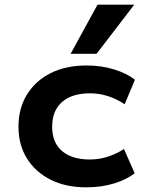

<svg xmlns="http://www.w3.org/2000/svg" viewBox="-20 -791 621 821"><path d="M349 10Q261 10 196.5 -22.5Q132 -55 95.5 -113Q59 -171 59 -249Q59 -328 95.5 -387Q132 -446 197 -478.5Q262 -511 350 -511Q414 -511 468.5 -494Q523 -477 557 -450L513 -345Q481 -367 443 -379.5Q405 -392 365 -392Q288 -392 245.5 -355Q203 -318 203 -249Q203 -181 245.5 -145Q288 -109 364 -109Q405 -109 442.5 -121.5Q480 -134 510 -154L556 -50Q521 -23 467.5 -6.5Q414 10 349 10ZM282 -561 397 -771H554L393 -561Z"/></svg>

Font: Nunito Sans 7pt SemiExpanded
Style: Bold
Weight: 700
Width: 6
Designer: Vernon Adams
Foundry: Vernon Adams
Version: Version 3.101;gftools[0.9.27]